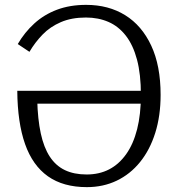

<svg xmlns="http://www.w3.org/2000/svg" viewBox="-20 -752 730 789"><path d="M334 -732Q426 -732 494.5 -689.5Q563 -647 601.5 -564.5Q640 -482 640 -362Q640 -276 618 -206Q596 -136 555.5 -86Q515 -36 459.5 -9.5Q404 17 337 17Q240 17 177 -27.5Q114 -72 83 -160Q52 -248 51 -379H594L595 -326H112L133 -341Q135 -262 147.5 -204Q160 -146 184.5 -108.5Q209 -71 246.5 -53Q284 -35 336 -35Q388 -35 428.5 -56Q469 -77 498.5 -118.5Q528 -160 543.5 -221Q559 -282 559 -362Q559 -447 543 -507Q527 -567 497 -605.5Q467 -644 425.5 -662Q384 -680 333 -680Q274 -680 230 -661Q186 -642 155 -610Q124 -578 101 -539L53 -571Q81 -619 121 -655.5Q161 -692 214 -712Q267 -732 334 -732Z"/></svg>

Font: Roboto Serif SemiCondensed Light
Style: Regular
Weight: 300
Width: 4
Designer: Greg Gazdowicz
Foundry: Commercial Type
Version: Version 1.007